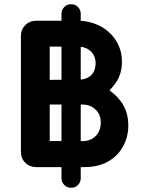

<svg xmlns="http://www.w3.org/2000/svg" viewBox="-20 -799 676 918"><path d="M154.2 0Q122.2 0 101.1 -20.6Q80 -41.2 80 -73.5V-625.8Q80 -658 101.1 -679Q122.2 -700 154.2 -700H346.5Q410 -700 458.8 -674.2Q507.5 -648.5 535.2 -604Q563 -559.5 563 -504Q563 -447.2 535.9 -406.8Q508.8 -366.2 472 -339.8L463 -389Q521 -363.2 557.2 -315Q593.5 -266.8 593.5 -198.8Q593.5 -146 569.2 -100.4Q545 -54.8 497.9 -27.4Q450.8 0 381.8 0ZM217.8 -124.5H375Q413.8 -124.5 437.8 -149.1Q461.8 -173.8 461.8 -213.8Q461.8 -251 437 -275.1Q412.2 -299.2 372.8 -299.2H217.8ZM217.8 -417.2 354.8 -418Q391.8 -418 414.4 -438.1Q437 -458.2 437 -498Q437 -532.2 413.4 -554.1Q389.8 -576 352.8 -576L217.8 -576.2ZM320 99Q300.8 99 287.4 85.6Q274 72.2 274 53V-733Q274 -752.2 287.4 -765.6Q300.8 -779 320 -779Q339.2 -779 352.6 -765.6Q366 -752.2 366 -733V53Q366 72.2 352.6 85.6Q339.2 99 320 99Z"/></svg>

Font: National Park
Style: Regular
Weight: 400
Designer: Andrea Herstowski, Ben Hoepner
Version: Version 1.009